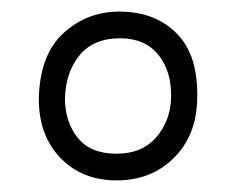

<svg xmlns="http://www.w3.org/2000/svg" viewBox="-20 -729 393 331"><path d="M181 -418Q121 -418 83.5 -457.5Q46 -497 47 -561Q49 -635 89.5 -672Q130 -709 186 -709Q247 -709 284.5 -671.5Q322 -634 320 -559Q319 -496 280 -457Q241 -418 181 -418ZM181 -464Q225 -464 249.5 -492.5Q274 -521 275 -561Q276 -606 253 -634.5Q230 -663 187 -663Q141 -663 117 -633.5Q93 -604 92 -559Q92 -519 114 -491.5Q136 -464 181 -464Z"/></svg>

Font: Kulim Park Light
Style: Italic
Weight: 300
Italic angle: -8°
Designer: Noponies / Dale Sattler
Foundry: Noponies
Version: Version 1.000; ttfautohint (v1.8.3)